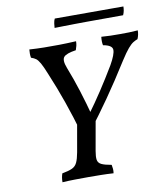

<svg xmlns="http://www.w3.org/2000/svg" viewBox="-89 -883 829 959"><g transform="rotate(-10 326.0 -403.0)"><path d="M285 -224Q261 -307 233.5 -386Q206 -465 174 -541Q158 -581 147.5 -599.5Q137 -618 127.5 -625Q118 -632 103 -637Q101 -648 101 -657.5Q101 -667 102 -679Q121 -678 139.5 -677Q158 -676 176.5 -676Q195 -676 213 -676Q233 -676 252.5 -676Q272 -676 293 -677Q314 -678 339 -679Q339 -667 336.5 -656.5Q334 -646 330 -635Q281 -628 268 -612.5Q255 -597 271 -556Q295 -495 315.5 -430Q336 -365 354 -297L338 -305Q377 -358 413.5 -413.5Q450 -469 487 -531Q516 -582 515 -605Q514 -628 468 -636Q464 -655 467 -679Q492 -677 513.5 -676.5Q535 -676 563 -676Q587 -676 607.5 -676.5Q628 -677 652 -679Q652 -657 643 -636Q632 -632 620.5 -625Q609 -618 593.5 -600Q578 -582 553 -543Q492 -446 439.5 -371Q387 -296 332 -224ZM150 3Q150 -11 152 -22Q154 -33 157 -41Q190 -47 207.5 -55Q225 -63 233.5 -81Q242 -99 248 -132L274 -280H368L340 -122Q335 -94 337.5 -78Q340 -62 356 -54Q372 -46 407 -40Q409 -30 410 -19.5Q411 -9 409 3Q378 1 344.5 0.5Q311 0 281 0Q248 0 212.5 0.5Q177 1 150 3ZM245 -763Q245 -769 247 -784.5Q249 -800 254 -809H602Q602 -799 600 -788Q598 -777 593 -766Q492 -766 404 -765.5Q316 -765 245 -763Z"/></g></svg>

Font: Vollkorn
Style: Italic
Weight: 400
Italic angle: -11°
Designer: Friedrich Althausen
Foundry: Friedrich Althausen
Version: Version 5.001